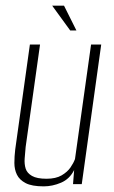

<svg xmlns="http://www.w3.org/2000/svg" viewBox="-20 -653 405 681"><path d="M135 8Q93 8 71 -3.5Q49 -15 40 -33.5Q31 -52 31 -75Q31 -98 34 -123L86 -495H122L71 -132Q69 -111 67.5 -91Q66 -71 71 -55Q76 -39 93.5 -29Q111 -19 145 -19Q178 -19 198.5 -31Q219 -43 230 -59Q241 -75 246 -89L303 -495H339L270 0H239L243 -50Q227 -18 196.5 -5Q166 8 135 8ZM229 -545 165 -633H207L251 -545Z"/></svg>

Font: Alumni Sans Thin ExtraLight
Style: Italic
Weight: 250
Italic angle: -8°
Version: Version 1.016